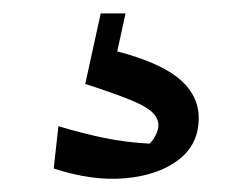

<svg xmlns="http://www.w3.org/2000/svg" viewBox="-20 -35 345 286"><path d="M60 216 67 153Q104 164 135.5 170.5Q167 177 203 179Q208 174 212 166Q216 158 216 152Q216 141 206.5 132Q197 123 173.5 113.5Q150 104 107 90L132 36Q208 53 242 78.5Q276 104 276 141Q276 180 246 203Q216 226 167 230.5Q118 235 60 216ZM130 -15H167L144 90H107Z"/></svg>

Font: Piazzolla Thin Medium
Style: Regular
Weight: 500
Version: Version 2.005